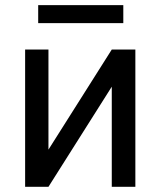

<svg xmlns="http://www.w3.org/2000/svg" viewBox="-20 -719 617 739"><path d="M166.5 -143.1 410.2 -528.3H501V0H410.2V-385.3L166.5 0H76.7V-528.3H166.5ZM454.6 -699.2V-629.9H127V-699.2Z"/></svg>

Font: RobotoDEMO
Style: Regular
Weight: 400
Designer: Christian Robertson
Foundry: Google
Version: Version 2.136